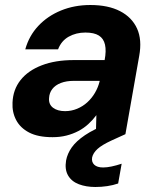

<svg xmlns="http://www.w3.org/2000/svg" viewBox="-20 -536 632 767"><path d="M190 12Q132 12 96.5 -6.5Q61 -25 44.5 -56.5Q28 -88 30 -126Q32 -178 62 -216Q92 -254 146.5 -275Q201 -296 274 -296H398Q405 -333 399.5 -357.5Q394 -382 375 -394Q356 -406 321 -406Q284 -406 254.5 -389.5Q225 -373 212 -339H81Q96 -393 133 -432.5Q170 -472 223.5 -494Q277 -516 341 -516Q412 -516 459.5 -491.5Q507 -467 527.5 -422Q548 -377 536 -312L481 0H363L365 -76Q351 -57 333 -40.5Q315 -24 293 -12.5Q271 -1 245.5 5.5Q220 12 190 12ZM240 -92Q265 -92 288 -101.5Q311 -111 329 -127.5Q347 -144 359.5 -165.5Q372 -187 378 -211V-213H275Q245 -213 223 -204.5Q201 -196 189 -180.5Q177 -165 176 -144Q174 -119 192 -105.5Q210 -92 240 -92ZM361 211Q324 211 295 200Q266 189 252 165Q238 141 244 105Q249 78 266.5 53Q284 28 319.5 4Q355 -20 414 -43L462 -63L481 0L426 25Q387 43 369.5 59Q352 75 348 93Q345 111 356.5 122Q368 133 392 133Q407 133 426 129Q445 125 466 118L452 197Q432 204 408.5 207.5Q385 211 361 211Z"/></svg>

Font: DM Sans
Style: Bold Italic
Weight: 700
Italic angle: -10°
Designer: Colophon Foundry, Jonny Pinhorn
Foundry: Colophon Foundry
Version: Version 4.004;gftools[0.9.30]